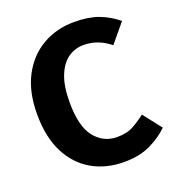

<svg xmlns="http://www.w3.org/2000/svg" viewBox="-135 -837 884 963"><g transform="rotate(-20 307.5 -356.0)"><path d="M367.2 -728.7Q443.6 -728.7 497.2 -708.5Q550.8 -688.2 595.4 -651.3L512.8 -551.8Q483.6 -575.9 448.2 -590Q412.8 -604.1 371.3 -604.1Q326.7 -604.1 289.7 -578.7Q252.8 -553.3 230.8 -498.7Q208.7 -444.1 208.7 -356.9Q208.7 -228.7 255.1 -170.5Q301.5 -112.3 374.4 -112.3Q427.7 -112.3 463.1 -132.3Q498.5 -152.3 528.2 -175.9L604.6 -78.5Q564.6 -39 506.2 -10.8Q447.7 17.4 365.1 17.4Q268.7 17.4 194.1 -25.4Q119.5 -68.2 77.2 -151.5Q34.9 -234.9 34.9 -356.9Q34.9 -475.9 78.7 -559Q122.6 -642.1 197.9 -685.4Q273.3 -728.7 367.2 -728.7Z"/></g></svg>

Font: Fira Code
Style: Bold
Weight: 700
Monospace: yes
Designer: Carrois Corporate, Edenspiekermann AG, Nikita Prokopov
Foundry: Carrois Corporate, Edenspiekermann AG, Nikita Prokopov
Version: Version 6.000; ttfautohint (v1.8.2) -l 8 -r 50 -G 200 -x 14 